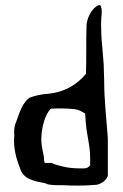

<svg xmlns="http://www.w3.org/2000/svg" viewBox="-20 -728 475 739"><path d="M35 -207C30 -158 44 -113 58 -78C71 -39 108 -31 154 -23H155V-22C174 -12 214 -17 251 -14C286 -13 319 -14 353 -17C371 -21 389 -34 395 -51V-196C390 -268 381 -341 381 -418L379 -481L373 -556C370 -582 369 -611 369 -640C369 -662 375 -685 369 -701V-702C368 -708 365 -709 360 -708C334 -699 313 -657 313 -627C311 -568 313 -505 311 -446V-444L310 -443C278 -404 230 -373 164 -367C138 -365 115 -360 94 -352C69 -334 58 -305 43 -261C36 -247 33 -229 35 -207ZM143 -155C131 -208 148 -282 176 -310H178C208 -311 239 -311 265 -308C286 -306 294 -298 308 -291V-288C312 -202 327 -179 327 -117V-92L326 -91C316 -77 301 -80 284 -80C265 -80 247 -82 231 -85C217 -89 195 -92 179 -101H152C150 -108 149 -113 149 -123ZM251 -9ZM379 -476ZM395 -191Z"/></svg>

Font: Vapor
Style: Lit
Weight: 300
Foundry: Cannot Into Space Fonts
Version: Version 0.179